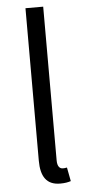

<svg xmlns="http://www.w3.org/2000/svg" viewBox="-56 -828 392 874"><g transform="rotate(-5 139.5 -391.5)"><path d="M183 13C206 13 219 10 232 6L220 -57C210 -55 206 -55 201 -55C187 -55 176 -66 176 -93V-796H95V-99C95 -27 121 13 183 13Z"/></g></svg>

Font: Genne Gothic Normal
Style: Regular
Weight: 350
Designer: Ryoko NISHIZUKA (kana & ideographs); Paul D. Hunt (Latin, Greek & Cyrillic); Wenlong ZHANG (bopomofo); Sandoll Communica
Foundry: Adobe Systems Incorporated
Version: Version 1.004;PS 1.004;hotconv 16.6.51;makeotf.lib2.5.65220